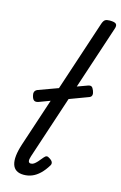

<svg xmlns="http://www.w3.org/2000/svg" viewBox="-150 -1073 725 1150"><g transform="rotate(15 212.5 -498.0)"><path d="M121 15Q65 15 51 -29.5Q37 -74 65 -159L336 -979Q343 -999 352.5 -1005Q362 -1011 381 -1011Q412 -1011 420.5 -1001.5Q429 -992 422 -972L135 -103Q128 -82 130.5 -71.5Q133 -61 145 -61Q155 -61 164 -67Q173 -73 184 -85Q195 -97 210 -116Q218 -126 226 -127.5Q234 -129 245 -121Q261 -111 264.5 -101Q268 -91 262 -81Q242 -48 219.5 -26.5Q197 -5 172.5 5Q148 15 121 15ZM93 -429Q77 -424 67.5 -430Q58 -436 53 -456Q49 -469 52.5 -480Q56 -491 70 -497L355 -601Q369 -606 377 -601.5Q385 -597 392 -579Q398 -564 396 -553Q394 -542 382 -537Z"/></g></svg>

Font: Playwrite CA
Style: Regular
Weight: 400
Designer: Veronika Burian, José Scaglione
Foundry: TypeTogether
Version: Version 1.002